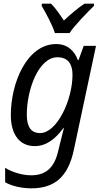

<svg xmlns="http://www.w3.org/2000/svg" viewBox="-20 -786 562 1046"><path d="M279 -606H359C386 -648 459 -722 492 -754V-766H440C406 -743 367 -711 328 -674C303 -712 279 -746 258 -766H208L207 -754C229 -717 265 -651 279 -606ZM151 240C274 240 350 181 382 32L503 -536H436L408 -459H404C386 -508 349 -546 286 -546C128 -546 39 -337 39 -159C39 -49 90 10 169 10C234 10 283 -31 325 -88H328C321 -62 312 -25 306 0L297 37C276 129 228 169 150 169C98 169 39 149 8 128V207C41 226 94 240 151 240ZM198 -61C150 -61 126 -94 126 -161C126 -298 190 -474 293 -474C351 -474 375 -436 375 -379C375 -242 291 -61 198 -61Z"/></svg>

Font: Noto Sans SemiCondensed
Style: Italic
Weight: 400
Width: 4
Italic angle: -12°
Designer: Monotype Design Team
Foundry: Monotype Imaging Inc.
Version: Version 2.013